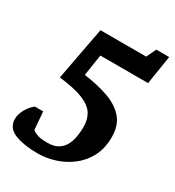

<svg xmlns="http://www.w3.org/2000/svg" viewBox="-184 -803 835 916"><g transform="rotate(30 233.0 -345.0)"><path d="M165 11Q86 11 37 -9Q-12 -29 -12 -78Q-12 -103 3 -130.5Q18 -158 41 -176H87L95 -78Q97 -77 104.5 -71.5Q112 -66 129.5 -61Q147 -56 178 -56Q219 -56 244 -74.5Q269 -93 280 -127.5Q291 -162 291 -208Q291 -249 273 -278Q255 -307 208.5 -326.5Q162 -346 75 -356L130 -648H382L407 -701H478L453 -543H190L172 -426Q247 -416 305.5 -395.5Q364 -375 398 -336.5Q432 -298 432 -233Q432 -170 407.5 -124Q383 -78 343 -48Q303 -18 256.5 -3.5Q210 11 165 11Z"/></g></svg>

Font: Faustina
Style: Bold Italic
Weight: 700
Italic angle: -8°
Designer: Alfonso Garcia
Foundry: http://www.omnibus-type.com
Version: Version 1.200